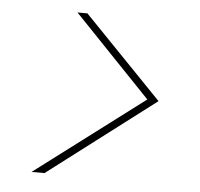

<svg xmlns="http://www.w3.org/2000/svg" viewBox="-41 -631 583 560"><g transform="rotate(5 250.0 -350.5)"><path d="M71 -113 389 -353 164 -588H193L422 -351L109 -113Z"/></g></svg>

Font: DM Sans 16pt Thin
Style: Italic
Weight: 250
Italic angle: -10°
Version: Version 4.004;gftools[0.9.30]